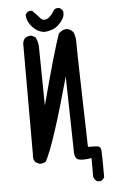

<svg xmlns="http://www.w3.org/2000/svg" viewBox="-61 -830 621 997"><g transform="rotate(-5 250.0 -331.0)"><path d="M407.2 127Q393.6 121.1 387.7 107.4L385.7 99.6V3.9Q338.9 11.7 316.9 4.9Q294.9 -2 296.9 -50.8L289.1 -429.7Q195.3 -88.9 148.4 0Q134.8 11.7 113.3 9.8L93.8 0Q80.1 -16.6 84 -40V-619.1Q85.9 -634.8 95.7 -646.5Q109.4 -658.2 130.9 -656.2L150.4 -646.5Q166 -617.2 164.1 -582L168 -289.1Q242.2 -569.3 273.4 -656.2Q314.5 -693.4 348.6 -656.2Q360.4 -630.9 359.4 -600.1Q358.4 -569.3 372.1 -55.7Q407.2 -55.7 422.9 -53.7Q438.5 -51.8 440.4 -30.8Q442.4 -9.8 442.4 107.4Q436.5 121.1 422.9 127ZM199.2 -669.9Q164.1 -673.8 137.7 -702.1Q111.3 -730.5 109.4 -765.6Q115.2 -779.3 128.9 -785.2H144.5Q171.9 -757.8 184.6 -742.7Q197.3 -727.5 217.3 -735.4Q237.3 -743.2 259.8 -781.2Q269.5 -789.1 286.1 -787.1Q299.8 -781.2 305.7 -767.6V-750Q301.8 -726.6 274.9 -700.2Q248 -673.8 199.2 -669.9Z"/></g></svg>

Font: JasonHandwriting2
Style: Regular
Weight: 400
Version: Version 1.05.10